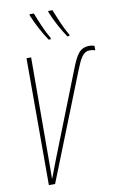

<svg xmlns="http://www.w3.org/2000/svg" viewBox="-102 -1007 671 1064"><g transform="rotate(-10 233.5 -475.5)"><path d="M328 -794H340V-802C313 -848 294 -896 272 -951H248V-944C268 -893 302 -832 328 -794ZM223 -794H235V-802C208 -848 189 -896 167 -951H143V-944C163 -893 197 -832 223 -794ZM84 0H119L356 -597C382 -662 399 -696 436 -696C450 -696 462 -693 467 -691V-716C463 -718 452 -721 439 -721C383 -721 364 -684 334 -608L150 -141C136 -105 121 -66 109 -34H107C108 -62 108 -86 108 -123L110 -714H84Z"/></g></svg>

Font: Noto Sans ExtraCondensed Thin
Style: Italic
Weight: 100
Width: 2
Italic angle: -12°
Designer: Monotype Design Team
Foundry: Monotype Imaging Inc.
Version: Version 2.013